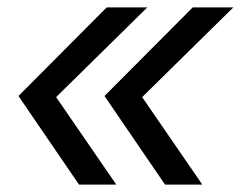

<svg xmlns="http://www.w3.org/2000/svg" viewBox="-20 -540 652 520"><path d="M427 -40 263 -280 502 -520H612L365 -277L528 -40ZM194 -40 30 -280 269 -520H379L132 -277L295 -40Z"/></svg>

Font: NKDuy Mono
Style: Italic
Weight: 400
Italic angle: -9°
Monospace: yes
Designer: NKDuy
Foundry: NKDuy
Version: Version 2.251; ttfautohint (v1.8.4.7-5d5b)